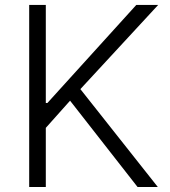

<svg xmlns="http://www.w3.org/2000/svg" viewBox="-20 -747 680 767"><path d="M96.6 0H163V-236.2L259.9 -344.8L529.5 0H610.4L301.1 -391L611.9 -727.3H524.5L169.4 -335.6H163V-727.3H96.6Z"/></svg>

Font: TID UI Light
Style: Regular
Weight: 300
Designer: The TID Project Authors
Foundry: Bakken & Bæck
Version: Version 1.001;hotconv 1.0.109;makeotfexe 2.5.65596